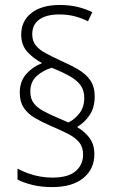

<svg xmlns="http://www.w3.org/2000/svg" viewBox="-20 -781 471 782"><path d="M60.5 -403.8Q60.5 -449.7 86.9 -479.5Q113.3 -509.3 151.4 -523.9Q113.8 -544.4 90.1 -571.3Q66.4 -598.1 66.4 -640.6Q66.4 -695.3 107.9 -728Q149.4 -760.7 223.1 -760.7Q263.2 -760.7 295.7 -752.9Q328.1 -745.1 356 -731.4L338.4 -694.3Q314.5 -706.5 285.2 -714.4Q255.9 -722.2 221.7 -722.2Q169.4 -722.2 140.4 -701.7Q111.3 -681.2 111.3 -641.6Q111.3 -614.3 125.5 -596.4Q139.6 -578.6 165.5 -564.7Q191.4 -550.8 226.6 -534.2Q267.1 -516.6 298.6 -498Q330.1 -479.5 347.9 -453.9Q365.7 -428.2 365.7 -388.2Q365.7 -343.3 345.2 -312.5Q324.7 -281.7 293.9 -263.7Q326.7 -244.1 345.5 -218Q364.3 -191.9 364.3 -153.3Q364.3 -92.3 319.3 -55.7Q274.4 -19 191.9 -19Q148.9 -19 112.5 -27.8Q76.2 -36.6 51.3 -49.8V-94.2Q70.3 -84 93.5 -75.4Q116.7 -66.9 141.8 -62.3Q167 -57.6 192.4 -57.6Q257.3 -57.6 287.8 -83.7Q318.4 -109.9 318.4 -151.4Q318.4 -182.1 302.5 -201.4Q286.6 -220.7 257.6 -235.6Q228.5 -250.5 188 -267.6Q149.9 -284.2 121.3 -301Q92.8 -317.9 76.7 -342.3Q60.5 -366.7 60.5 -403.8ZM103.5 -408.2Q103.5 -379.9 116.7 -361.8Q129.9 -343.8 154.1 -330.3Q178.2 -316.9 211.4 -302.7L258.8 -282.2Q285.6 -295.4 304.4 -320.6Q323.2 -345.7 323.2 -382.3Q323.2 -411.1 309.8 -431.4Q296.4 -451.7 267.1 -469Q237.8 -486.3 190.4 -504.9Q155.3 -494.6 129.4 -471.2Q103.5 -447.8 103.5 -408.2Z"/></svg>

Font: Open Sans SemiCondensed Light
Style: Regular
Weight: 300
Width: 4
Designer: Monotype Design Team
Foundry: Monotype Imaging Inc.
Version: Version 3.000